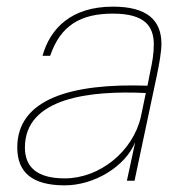

<svg xmlns="http://www.w3.org/2000/svg" viewBox="-20 -544 537 578"><path d="M320 -524C194 -524 131 -458 108 -376H131C162 -467 222 -503 320 -503C416 -503 443 -465 443 -410C443 -383 439 -359 432 -327L424 -286C192 -294 32 -245 32 -100C32 -25 77 14 175 14C263 14 357 -42 387 -116L362 0H385L452 -316C459 -349 466 -388 466 -412C466 -483 423 -524 320 -524ZM55 -100C55 -250 251 -272 419 -264L404 -192C380 -88 280 -7 175 -7C89 -7 55 -43 55 -100Z"/></svg>

Font: Nacelle Thin
Style: Italic
Weight: 100
Italic angle: -12°
Designer: Sora Sagano
Foundry: Sora Sagano
Version: Version 1.000;FEAKit 1.0